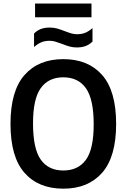

<svg xmlns="http://www.w3.org/2000/svg" viewBox="-20 -1096 742 1125"><path d="M41.5 -370Q41.5 -563 123.5 -656.2Q205.5 -749.5 351 -749.5Q496.5 -749.5 578.5 -656.5Q660.5 -563.5 660.5 -370Q660.5 -177 578.5 -83.8Q496.5 9.5 351 9.5Q205.5 9.5 123.5 -83.5Q41.5 -176.5 41.5 -370ZM529 -367Q529 -515 483.5 -579Q438 -643 351 -643Q264.5 -643 219 -580Q173.5 -517 173.5 -373Q173.5 -224.5 218.8 -160.8Q264 -97 351 -97Q438 -97 483.5 -159.8Q529 -222.5 529 -367ZM343 -839Q317.5 -848.5 302.2 -852.8Q287 -857 270 -857Q243 -857 222 -848.2Q201 -839.5 179.5 -820.5V-899.5Q197 -917.5 219.2 -926Q241.5 -934.5 271.5 -934.5Q294 -934.5 313.5 -929.2Q333 -924 359.5 -913.5Q384.5 -904 399.8 -899.8Q415 -895.5 431.5 -895.5Q459 -895.5 480 -904.2Q501 -913 522 -931.5V-852.5Q504.5 -835 482.2 -826.5Q460 -818 430 -818Q408 -818 388.5 -823.2Q369 -828.5 343 -839ZM185.5 -995V-1075.5H516V-995Z"/></svg>

Font: Encode Sans Semi Condensed SmBd
Style: Regular
Weight: 600
Width: 4
Designer: Multiple Designers
Foundry: Impallari Type
Version: Version 2.000